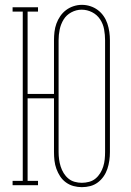

<svg xmlns="http://www.w3.org/2000/svg" viewBox="-20 -765 540 793"><path d="M318 8Q301 8 284 3.5Q267 -1 252.5 -11.5Q238 -22 228.5 -36.5Q219 -51 213 -67.5Q207 -84 205 -101.5Q203 -119 203 -137V-359H94V-18H137V0H32V-18H74V-717H32V-735H137V-717H94V-377H203V-599Q203 -616 205 -633.5Q207 -651 213 -667.5Q219 -684 229 -698.5Q239 -713 253 -723.5Q267 -734 284 -739.5Q301 -745 318 -745Q336 -745 353 -739.5Q370 -734 384 -723.5Q398 -713 408 -698.5Q418 -684 423.5 -667.5Q429 -651 431.5 -633.5Q434 -616 434 -599V-137Q434 -119 431.5 -101.5Q429 -84 423.5 -67.5Q418 -51 408 -36.5Q398 -22 384 -11.5Q370 -1 353 3.5Q336 8 318 8ZM318 -10Q333 -10 348 -14Q363 -18 374.5 -27.5Q386 -37 394 -50Q402 -63 406.5 -77.5Q411 -92 412.5 -107Q414 -122 414 -137V-599Q414 -621 410 -643.5Q406 -666 393.5 -685Q381 -704 360.5 -714.5Q340 -725 317 -725Q295 -725 274.5 -714Q254 -703 242.5 -684Q231 -665 226.5 -643Q222 -621 222 -599V-137Q222 -122 224 -107Q226 -92 230.5 -77.5Q235 -63 243 -50Q251 -37 262.5 -27.5Q274 -18 288.5 -14Q303 -10 318 -10Z"/></svg>

Font: Iosevka Slab Thin
Style: Regular
Weight: 100
Monospace: yes
Designer: Belleve Invis
Foundry: Belleve Invis
Version: Version 11.1.0; ttfautohint (v1.8.3)